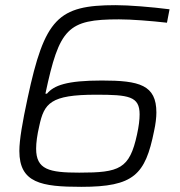

<svg xmlns="http://www.w3.org/2000/svg" viewBox="-20 -716 699 744"><path d="M295 8C499 8 543 -39 577 -208C583 -235 586 -261 586 -280C586 -387 520 -404 375 -404C238 -404 189 -385 162 -353H156C210 -607 242 -641 441 -641C490 -641 565 -635 627 -628L637 -680C566 -689 480 -696 428 -696C205 -696 153 -645 87 -336C67 -243 55 -174 55 -131C55 -7 140 8 295 8ZM287 -47C170 -47 120 -59 120 -140C120 -163 124 -193 132 -227C151 -316 175 -349 352 -349C479 -349 521 -343 521 -273C521 -252 518 -227 511 -195C482 -61 443 -47 287 -47Z"/></svg>

Font: Saira UNSAM Light Italic
Style: Regular
Weight: 300
Italic angle: -12°
Designer: Hector Gatti with collaboration of the Omnibus-Type team
Foundry: Omnibus-Type
Version: Version 0.072;PS 000.072;hotconv 1.0.88;makeotf.lib2.5.64775